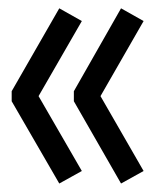

<svg xmlns="http://www.w3.org/2000/svg" viewBox="-20 -490 382 457"><path d="M121.1 -53.2 7.8 -249V-272.9L121.1 -470.2L174.8 -439.9L71.8 -261.2L174.8 -83ZM268.1 -53.2 155.8 -249V-272.9L268.1 -470.2L321.8 -439.9L219.2 -261.2L321.8 -83Z"/></svg>

Font: Margherita
Style: Regular
Weight: 400
Designer: James Puckett
Foundry: Dunwich Type Founders
Version: Version 1.008;hotconv 1.0.109;makeotfexe 2.5.65596